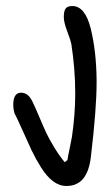

<svg xmlns="http://www.w3.org/2000/svg" viewBox="-20 -604 368 638"><path d="M195 -65 204 -72Q206 -85 211.5 -111Q217 -137 219 -149Q230 -224 230 -294Q230 -374 217 -458Q215 -469 203.5 -499.5Q192 -530 192 -547Q192 -567 198 -575.5Q204 -584 220 -584Q263 -584 281.5 -509Q300 -434 301 -339V-330Q301 -242 282 -83Q271 14 201 14Q177 14 156 -2Q135 -18 116.5 -47.5Q98 -77 85 -104.5Q72 -132 55 -170.5Q38 -209 28 -228Q24 -242 24 -255Q24 -296 50 -296Q74 -296 88 -266Q96 -250 110.5 -215.5Q125 -181 134 -162Q143 -143 159.5 -115.5Q176 -88 195 -65Z"/></svg>

Font: Because We Organize
Style: Regular
Weight: 400
Designer: Liz Wetzel, Aaron Williamson, Russ McMullin
Foundry: Red Hat
Version: Version 1.000